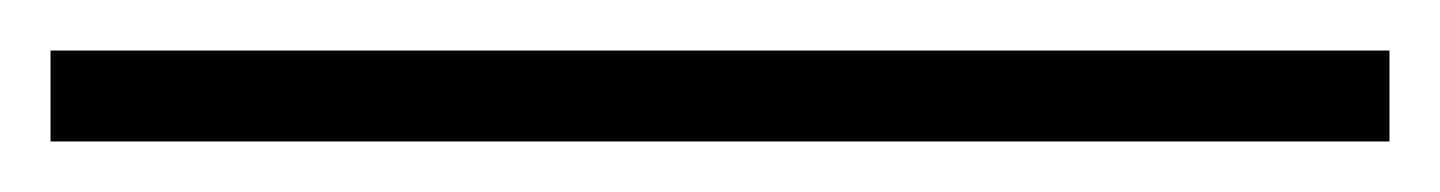

<svg xmlns="http://www.w3.org/2000/svg" viewBox="-20 65 570 76"><path d="M0 121V85H530V121Z"/></svg>

Font: Noto Sans Mono Condensed ExtraLight
Style: Regular
Weight: 200
Width: 3
Designer: Monotype Design Team
Foundry: Monotype Imaging Inc.
Version: Version 2.014; ttfautohint (v1.8.4.7-5d5b)